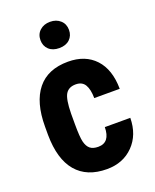

<svg xmlns="http://www.w3.org/2000/svg" viewBox="-141 -828 742 920"><g transform="rotate(-20 230.0 -368.5)"><path d="M241.2 -105Q301.3 -105 302.2 -183.1H432.1Q431.2 -96.7 378.9 -43.5Q326.7 9.8 244.1 9.8Q142.1 9.8 88.4 -53.7Q34.7 -117.2 33.7 -240.7V-282.7Q33.7 -407.2 86.7 -472.7Q139.6 -538.1 243.2 -538.1Q330.6 -538.1 380.9 -484.1Q431.2 -430.2 432.1 -331.1H302.2Q301.8 -375.5 287.6 -399.4Q273.4 -423.3 240.7 -423.3Q204.6 -423.3 189 -397.7Q173.3 -372.1 172.4 -298.3V-244.6Q172.4 -180.2 178.7 -154.5Q185.1 -128.9 199.7 -116.9Q214.4 -105 241.2 -105ZM154.8 -679.7Q154.8 -710 175.3 -728.5Q195.8 -747.1 227.5 -747.1Q259.3 -747.1 279.8 -728.5Q300.3 -710 300.3 -679.7Q300.3 -650.4 280.8 -631.8Q261.2 -613.3 227.5 -613.3Q193.8 -613.3 174.3 -631.8Q154.8 -650.4 154.8 -679.7Z"/></g></svg>

Font: Roboto Condensed
Style: Bold
Weight: 700
Designer: Google
Version: Version 2.134; 2016